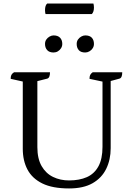

<svg xmlns="http://www.w3.org/2000/svg" viewBox="-20 -1047 745 1079"><path d="M368 12Q275 12 218 -16Q161 -44 134.5 -94Q108 -144 108 -211V-602L125 -585L40 -604Q40 -618 44 -626Q48 -634 59 -641H261Q261 -625 257 -616Q253 -607 245 -605L174 -587L190 -604V-220Q190 -155 214 -113.5Q238 -72 278.5 -52.5Q319 -33 368 -33Q426 -33 468 -51.5Q510 -70 533 -112Q556 -154 556 -222V-608L563 -587L483 -604Q483 -618 487 -626Q491 -634 501 -641H667Q667 -625 663 -616Q659 -607 651 -605L592 -589L602 -613V-214Q602 -150 577 -98.5Q552 -47 500.5 -17.5Q449 12 368 12ZM459 -752Q434 -752 422.5 -765.5Q411 -779 411 -800Q411 -814 418 -824.5Q425 -835 436.5 -841.5Q448 -848 459 -848Q484 -848 496 -835Q508 -822 508 -800Q508 -787 501 -776Q494 -765 482.5 -758.5Q471 -752 459 -752ZM281 -752Q257 -752 245 -765.5Q233 -779 233 -800Q233 -814 240 -824.5Q247 -835 258.5 -841.5Q270 -848 281 -848Q305 -848 317.5 -835Q330 -822 330 -800Q330 -787 323 -776Q316 -765 305 -758.5Q294 -752 281 -752ZM496 -968H236Q235 -971 234 -976.5Q233 -982 233 -989Q233 -1017 245 -1027H505Q506 -1024 507 -1018Q508 -1012 508 -1005Q508 -980 496 -968Z"/></svg>

Font: Pitagon Serif
Style: Regular
Weight: 400
Designer: Travis Tran
Foundry: Pitagon
Version: Version 1.000;gftools[0.9.26]